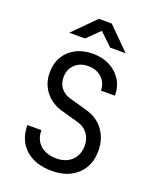

<svg xmlns="http://www.w3.org/2000/svg" viewBox="-172 -1049 943 1159"><g transform="rotate(20 300.0 -470.0)"><path d="M304 10Q198 10 135 -46Q72 -102 72 -200H162Q162 -139 201 -104.5Q240 -70 304 -70Q366 -70 403 -106Q440 -142 440 -200Q440 -244 416.5 -276.5Q393 -309 349 -321L238 -352Q169 -372 129.5 -423.5Q90 -475 90 -545Q90 -603 116 -647Q142 -691 189 -715.5Q236 -740 297 -740Q359 -740 406.5 -715.5Q454 -691 481 -647.5Q508 -604 508 -547H418Q418 -597 384 -628.5Q350 -660 297 -660Q244 -660 211 -628.5Q178 -597 178 -547Q178 -507 199.5 -478.5Q221 -450 260 -439L374 -407Q447 -387 487.5 -331.5Q528 -276 528 -200Q528 -104 467 -47Q406 10 304 10ZM119 -810 258 -950H341L481 -810H382L300 -888L220 -810Z"/></g></svg>

Font: JetBrains Mono NL
Style: Regular
Weight: 400
Monospace: yes
Designer: Philipp Nurullin, Konstantin Bulenkov
Foundry: JetBrains
Version: Version 2.305; ttfautohint (v1.8.4.7-5d5b)